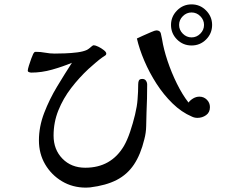

<svg xmlns="http://www.w3.org/2000/svg" viewBox="-20 -828 1040 878"><path d="M913 -714Q913 -737 896 -754Q879 -771 856 -771Q833 -771 816 -754Q799 -737 799 -714Q799 -691 816 -674Q833 -657 856 -657Q879 -657 896 -674Q913 -691 913 -714ZM653 -441Q653 -377 650 -314Q649 -283 648.5 -252Q648 -221 640 -191Q623 -121 592.5 -75.5Q562 -30 513.5 -5Q465 20 392 29Q388 29 383 29.5Q378 30 373 30Q312 30 263.5 1Q215 -28 186.5 -76.5Q158 -125 158 -186Q158 -249 182 -311.5Q206 -374 241 -432Q276 -490 309 -541Q266 -523 218 -509.5Q170 -496 123 -496Q119 -496 113 -498Q107 -500 107 -505Q107 -511 112 -527.5Q117 -544 123 -560Q129 -576 132 -582Q134 -586 136.5 -588.5Q139 -591 144 -591Q166 -591 187 -587Q208 -583 230 -583Q249 -583 277.5 -584Q306 -585 333.5 -588.5Q361 -592 378 -600Q387 -605 395.5 -613Q404 -621 409 -621Q416 -621 429.5 -614.5Q443 -608 454.5 -599Q466 -590 466 -583Q466 -577 460 -573.5Q454 -570 450 -567Q433 -555 417 -541Q401 -527 385 -513Q342 -473 305.5 -425.5Q269 -378 247 -323.5Q225 -269 225 -208Q225 -144 265.5 -102.5Q306 -61 370 -61Q488 -61 547 -161Q562 -187 575 -225.5Q588 -264 597.5 -303.5Q607 -343 609 -373Q612 -408 612 -443Q612 -454 615.5 -460.5Q619 -467 631 -467Q642 -467 647.5 -459Q653 -451 653 -441ZM940 -338Q940 -314 922.5 -301.5Q905 -289 883 -289Q869 -289 857 -295Q810 -315 769 -355Q728 -395 695.5 -445.5Q663 -496 640 -550Q617 -604 606 -652Q614 -656 633 -664.5Q652 -673 670.5 -681Q689 -689 695 -689Q712 -689 715.5 -675Q719 -661 721 -649Q728 -604 746 -550Q764 -496 789 -445.5Q814 -395 842 -359Q850 -370 863.5 -378Q877 -386 892 -386Q912 -386 926 -372Q940 -358 940 -338ZM950 -714Q950 -675 922.5 -647.5Q895 -620 856 -620Q817 -620 789.5 -647.5Q762 -675 762 -714Q762 -752 789.5 -780Q817 -808 856 -808Q895 -808 922.5 -780Q950 -752 950 -714Z"/></svg>

Font: Kaisei Decol Medium
Style: Regular
Weight: 500
Designer: Font-Kai, 金井和夫
Foundry: KAZUO KANAI
Version: Version 5.003